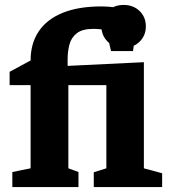

<svg xmlns="http://www.w3.org/2000/svg" viewBox="-20 -758 686 778"><path d="M30 0V-61L104 -76V-413H19V-467L104 -513Q104 -582 137 -631Q170 -680 234 -706Q298 -732 391 -732Q416 -732 448.5 -728Q481 -724 507.5 -718.5Q534 -713 540 -707L519 -551H430L410 -636Q400 -638 386 -639.5Q372 -641 358 -641Q314 -641 291.5 -623.5Q269 -606 261.5 -578Q254 -550 254 -518V-491L563 -506V-76L637 -56V0H360V-60L411 -76V-413H257V-76L298 -61V0ZM481 -564Q442 -564 416.5 -589Q391 -614 391 -651Q391 -689 416.5 -713.5Q442 -738 481 -738Q520 -738 545.5 -713.5Q571 -689 571 -651Q571 -614 545.5 -589Q520 -564 481 -564Z"/></svg>

Font: Manuale ExtraBold
Style: Regular
Weight: 800
Version: Version 1.002